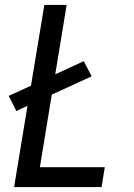

<svg xmlns="http://www.w3.org/2000/svg" viewBox="-20 -755 540 775"><path d="M37 0 91 -328 46 -307 15 -368 105 -409 159 -735H249L203 -455L318 -508L350 -447L189 -373L141 -80H403L390 0Z"/></svg>

Font: Iosevka SS04 Medium Oblique
Style: Regular
Weight: 500
Italic angle: -9°
Monospace: yes
Designer: Belleve Invis
Foundry: Belleve Invis
Version: Version 19.0.0; ttfautohint (v1.8.4)